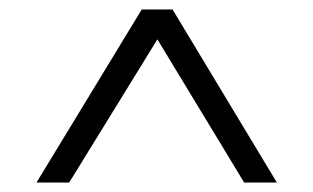

<svg xmlns="http://www.w3.org/2000/svg" viewBox="-20 -750 661 405"><path d="M57 -365 279 -730H344L564 -365H495L312 -667L126 -365Z"/></svg>

Font: REM ExtraLight
Style: Regular
Weight: 250
Designer: Octavio Pardo
Foundry: Ashler Design
Version: Version 1.005;gftools[0.9.28]